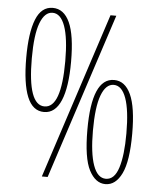

<svg xmlns="http://www.w3.org/2000/svg" viewBox="-53 -769 677 823"><g transform="rotate(5 286.0 -357.5)"><path d="M141 -724Q189 -724 214 -669.5Q239 -615 239 -501Q239 -391 214.5 -333.5Q190 -276 142 -276Q93 -276 69.5 -333.5Q46 -391 46 -502Q46 -609 69 -666.5Q92 -724 141 -724ZM415 -714 182 0H157L390 -714ZM142 -703Q108 -703 89 -653Q70 -603 70 -501Q70 -300 142 -300Q214 -300 214 -501Q214 -600 195.5 -651.5Q177 -703 142 -703ZM430 -439Q477 -439 502 -384.5Q527 -330 527 -216Q527 -98 501 -44.5Q475 9 431 9Q388 9 361 -43Q334 -95 334 -217Q334 -439 430 -439ZM430 -418Q396 -418 377 -367.5Q358 -317 358 -215Q358 -118 376.5 -66Q395 -14 431 -14Q468 -14 485 -67.5Q502 -121 502 -215Q502 -315 483.5 -366.5Q465 -418 430 -418Z"/></g></svg>

Font: Noto Sans Lao UI ExtCond Thin
Style: Regular
Weight: 100
Width: 2
Designer: Monotype Design Team
Foundry: Monotype Imaging Inc.
Version: Version 2.000; ttfautohint (v1.8.4.7-5d5b)